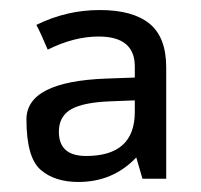

<svg xmlns="http://www.w3.org/2000/svg" viewBox="-20 -742 397 379"><path d="M96.2 -481.9Q96.2 -434.1 149.9 -434.1Q246.1 -434.1 246.1 -521V-543.9L198.2 -542Q144 -540 120.1 -526.1Q96.2 -512.2 96.2 -481.9ZM246.1 -610.8Q246.1 -669.9 174.8 -669.9Q126 -669.9 74.2 -644Q61.5 -674.3 51.8 -692.9Q111.3 -722.2 176.8 -722.2Q242.2 -722.2 275.1 -695.3Q308.1 -668.5 308.1 -608.9V-389.2H261.2L249 -431.2Q203.1 -382.8 134.8 -382.8Q87.4 -382.8 59.8 -407.2Q32.2 -431.6 32.2 -506.3Q32.2 -581.1 189.9 -586.9L246.1 -588.9Z"/></svg>

Font: NotoSans
Style: Regular
Weight: 400
Designer: Monotype Design team
Foundry: Monotype Imaging Inc.
Version: Version 1.04